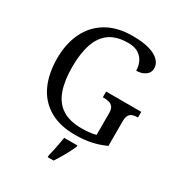

<svg xmlns="http://www.w3.org/2000/svg" viewBox="-216 -867 1145 1230"><g transform="rotate(30 357.0 -251.5)"><path d="M401 10Q285 10 208.5 -36Q132 -82 94.5 -164.5Q57 -247 57 -358Q57 -466 96.5 -548.5Q136 -631 214 -677.5Q292 -724 407 -724Q481 -724 530 -709.5Q579 -695 603.5 -669.5Q628 -644 628 -612Q628 -580 601 -561Q574 -542 535 -542Q535 -573 522.5 -602.5Q510 -632 481 -651.5Q452 -671 403 -671Q318 -671 266.5 -634.5Q215 -598 191.5 -528Q168 -458 168 -358Q168 -258 192.5 -188.5Q217 -119 271.5 -83Q326 -47 417 -47Q446 -47 473 -50Q500 -53 521 -59V-220Q521 -250 509.5 -264.5Q498 -279 479.5 -283.5Q461 -288 439 -288H435V-330H695V-288H691Q672 -288 656.5 -283Q641 -278 631.5 -263Q622 -248 622 -216V-36Q572 -13 519 -1.5Q466 10 401 10ZM321 208Q327 186 332 161Q337 136 342 110.5Q347 85 351 61H448V71Q439 92 425 119Q411 146 395 173Q379 200 365 221H321Z"/></g></svg>

Font: Noto Serif Gujarati
Style: Regular
Weight: 400
Designer: Universal Thirst, Indian Type Foundry and the Monotype Design Team
Foundry: Monotype Imaging Inc.
Version: Version 2.102